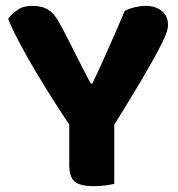

<svg xmlns="http://www.w3.org/2000/svg" viewBox="-20 -630 609 657"><path d="M555 -544Q555 -532 546.5 -510Q538 -488 517 -449Q496 -410 460.5 -350Q425 -290 371 -203V-1Q360 2 340.5 4.5Q321 7 300 7Q253 7 235 -9Q217 -25 217 -65V-204Q191 -242 161 -289.5Q131 -337 102 -385.5Q73 -434 48 -481Q23 -528 8 -565Q19 -582 39.5 -596Q60 -610 90 -610Q125 -610 147 -595.5Q169 -581 189 -541Q191 -538 199 -522.5Q207 -507 217.5 -486.5Q228 -466 240 -442Q252 -418 262.5 -397.5Q273 -377 281 -362Q289 -347 291 -344H296Q312 -377 325.5 -407Q339 -437 352 -466.5Q365 -496 378.5 -526.5Q392 -557 407 -593Q423 -601 442.5 -605.5Q462 -610 479 -610Q511 -610 533 -593Q555 -576 555 -544Z"/></svg>

Font: Baloo Paaji 2
Style: Bold
Weight: 700
Designer: Shuchita Grover, Noopur Datye and Ek Type
Foundry: Ek Type
Version: Version 1.640;hotconv 1.0.111;makeotfexe 2.5.65597; ttfautoh